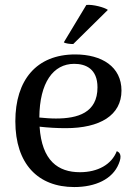

<svg xmlns="http://www.w3.org/2000/svg" viewBox="-20 -743 554 776"><path d="M416 -703C403 -713 355 -726 329 -723L238 -572C244 -567 264 -565 276 -565ZM452 -132C431 -78 375 -47 303 -47C215 -47 149 -93 140 -231C175 -227 210 -225 246 -225C384 -225 471 -277 471 -377C471 -473 392 -523 284 -523C127 -523 42 -419 42 -253C42 -80 134 13 280 13C366 13 435 -19 460 -81C474 -114 465 -127 452 -132ZM280 -485C326 -485 374 -465 374 -390C374 -287 294 -264 206 -264C183 -264 160 -266 139 -268C140 -409 195 -485 280 -485Z"/></svg>

Font: Arima Koshi Medium
Style: Regular
Weight: 500
Designer: Joana Correia and Natanael Gama
Foundry: NDISCOVER
Version: Version 1.019;PS 001.019;hotconv 1.0.88;makeotf.lib2.5.64775